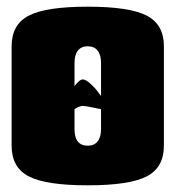

<svg xmlns="http://www.w3.org/2000/svg" viewBox="-20 -550 530 580"><path d="M285.2 -259.8V-359.9Q285.2 -384.3 274.9 -397.2Q264.6 -410.2 245.1 -410.2Q225.6 -410.2 215.3 -397.2Q205.1 -384.3 205.1 -359.9V-290Q220.2 -310.1 230 -310.1Q238.8 -310.1 252.7 -297.6Q266.6 -285.2 275.9 -272.5ZM475.1 -410.2V-109.9Q475.1 -43.9 423.1 -17.1Q371.1 9.8 245.1 9.8Q119.1 9.8 67.1 -17.1Q15.1 -43.9 15.1 -109.9V-410.2Q15.1 -476.1 67.1 -502.9Q119.1 -529.8 245.1 -529.8Q371.1 -529.8 423.1 -502.9Q475.1 -476.1 475.1 -410.2ZM285.2 -220.2Q239.7 -230 230 -230Q225.1 -230 218.8 -227.5Q212.4 -225.1 209 -222.7L205.1 -220.2V-160.2Q205.1 -109.9 245.1 -109.9Q264.6 -109.9 274.9 -122.8Q285.2 -135.7 285.2 -160.2Z"/></svg>

Font: Mikodacs
Style: Regular
Weight: 400
Designer: gluk (gluksza@wp.pl)
Foundry: gluk (gluksza@wp.pl)
Version: Version 0.28